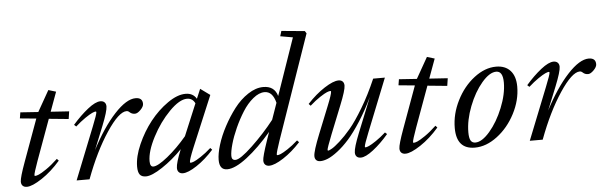

<svg xmlns="http://www.w3.org/2000/svg" viewBox="-48 -887 3354 1062"><g transform="rotate(-5 1629.5 -356.5)"><path d="M63 11.2Q48.3 11.2 40 3.2Q31.7 -4.9 31.7 -20Q31.7 -42.5 62.5 -127L147.5 -360.4L57.1 -369.1L62.5 -402.3L161.6 -395.5L227.5 -511.7L269.5 -499L230 -391.1L332 -384.3L325.7 -342.3L216.3 -353L133.8 -126.5Q109.9 -60.1 109.9 -48.8Q109.9 -44.9 113.8 -44.9Q120.6 -44.9 134 -50.3Q147.5 -55.7 177.2 -75.9Q207 -96.2 241.2 -128.4L251 -117.7Q202.1 -61 147.5 -24.9Q92.8 11.2 63 11.2Z M339.8 0 455.1 -289.6Q481.4 -355 481.4 -366.7Q481.4 -370.6 477.5 -370.6Q471.7 -370.6 458 -364.5Q444.3 -358.4 418.2 -340.6Q392.1 -322.8 363.8 -297.4L352.5 -307.6Q395.5 -356.9 438.5 -390.9Q481.4 -424.8 508.8 -424.8Q523.4 -424.8 531.7 -416.5Q540 -408.2 540 -393.6Q540 -367.2 508.3 -288.1L455.6 -157.7Q519 -279.8 586.2 -352.3Q653.3 -424.8 704.1 -424.8Q742.7 -424.8 742.7 -390.1Q742.7 -375 725.1 -357.2Q707.5 -339.4 693.4 -339.4Q676.8 -339.4 665 -350.1Q657.2 -357.9 648.4 -357.9Q605.5 -357.9 536.6 -254.4Q467.8 -150.9 411.6 0Z M724.1 11.2Q700.7 11.2 690.2 -2.4Q679.7 -16.1 679.7 -46.9Q679.7 -102.1 709.5 -169.7Q739.3 -237.3 783.2 -293Q827.1 -348.6 881.6 -386.7Q936 -424.8 981.4 -424.8Q1022.9 -424.8 1042 -392.1L1064.5 -445.3L1117.7 -406.7L999 -123.5Q973.1 -61 973.1 -46.4Q973.1 -42.5 977.1 -42.5Q983.4 -42.5 995.6 -47.4Q1007.8 -52.2 1034.4 -69.6Q1061 -86.9 1091.8 -114.3L1101.6 -104Q1055.7 -52.7 1006.8 -20.5Q958 11.7 929.2 11.7Q915 11.7 906.7 3.4Q898.4 -4.9 898.4 -20Q898.4 -47.9 928.7 -122.1Q875 -66.9 815.9 -27.8Q756.8 11.2 724.1 11.2ZM751 -70.8Q751 -39.6 769.5 -39.6Q794.9 -39.6 850.1 -84.2Q905.3 -128.9 958 -191.4L1031.7 -367.7Q1017.6 -397 987.3 -397Q945.3 -397 888.7 -339.4Q832 -281.7 791.5 -203.6Q751 -125.5 751 -70.8Z M1175.3 11.2Q1132.3 11.2 1132.3 -44.4Q1132.3 -78.6 1147.2 -127.4Q1162.1 -176.3 1189.5 -227.5Q1216.8 -278.8 1250.7 -323.2Q1284.7 -367.7 1327.9 -396.2Q1371.1 -424.8 1413.1 -424.8Q1475.1 -424.8 1491.2 -368.2L1600.6 -684.1L1531.2 -696.3L1540 -725.1L1669.4 -712.9L1677.7 -699.7L1477.5 -123.5Q1455.1 -57.6 1455.1 -46.4Q1455.1 -42.5 1459 -42.5Q1465.3 -42.5 1477.5 -47.4Q1489.7 -52.2 1516.4 -69.6Q1543 -86.9 1573.7 -114.3L1584 -103.5Q1537.6 -52.7 1487.8 -20.5Q1438 11.7 1408.7 11.7Q1394 11.7 1386 3.4Q1377.9 -4.9 1377.9 -19.5Q1377.9 -41 1407.2 -126.5L1423.8 -174.8Q1353.5 -92.3 1286.4 -40.5Q1219.2 11.2 1175.3 11.2ZM1204.1 -60.1Q1204.1 -36.6 1225.1 -36.6Q1251.5 -36.6 1320.8 -102.3Q1390.1 -168 1446.3 -239.7L1478.5 -331.5Q1462.4 -396 1417.5 -396Q1386.7 -396 1353.8 -368.9Q1320.8 -341.8 1294.9 -300.5Q1269 -259.3 1248 -212.9Q1227.1 -166.5 1215.6 -125.5Q1204.1 -84.5 1204.1 -60.1Z M1692.4 11.2Q1677.7 11.2 1669.7 3.2Q1661.6 -4.9 1661.6 -19.5Q1661.6 -46.4 1698.7 -138.7L1759.3 -289.6Q1784.7 -352.5 1784.7 -366.7Q1784.7 -370.6 1780.8 -370.6Q1774.4 -370.6 1762 -365.7Q1749.5 -360.8 1722.9 -343.5Q1696.3 -326.2 1665.5 -298.8L1655.3 -309.6Q1702.1 -360.4 1752 -392.6Q1801.8 -424.8 1831.1 -424.8Q1845.7 -424.8 1853.8 -416.5Q1861.8 -408.2 1861.8 -393.6Q1861.8 -368.2 1829.1 -287.1L1766.6 -130.9Q1737.3 -57.1 1737.3 -46.9Q1737.3 -43 1741.2 -43Q1745.6 -43 1761.2 -51.8Q1776.9 -60.5 1806.4 -86.9Q1835.9 -113.3 1868.7 -152.1Q1901.4 -190.9 1943.4 -261Q1985.4 -331.1 2022.9 -418H2087.9L1970.7 -124Q1944.3 -58.6 1944.3 -46.9Q1944.3 -43 1948.2 -43Q1954.1 -43 1967.8 -49.1Q1981.4 -55.2 2007.6 -72.8Q2033.7 -90.3 2062 -115.7L2072.8 -106Q2030.8 -56.6 1987.3 -22.7Q1943.8 11.2 1917 11.2Q1902.3 11.2 1894.3 3.2Q1886.2 -4.9 1886.2 -19.5Q1886.2 -46.4 1918 -125.5L1996.1 -319.3Q1961.4 -246.6 1923.8 -188Q1886.2 -129.4 1853.8 -93Q1821.3 -56.6 1789.8 -32.5Q1758.3 -8.3 1734.6 1.5Q1710.9 11.2 1692.4 11.2Z M2165 11.2Q2150.4 11.2 2142.1 3.2Q2133.8 -4.9 2133.8 -20Q2133.8 -42.5 2164.6 -127L2249.5 -360.4L2159.2 -369.1L2164.6 -402.3L2263.7 -395.5L2329.6 -511.7L2371.6 -499L2332 -391.1L2434.1 -384.3L2427.7 -342.3L2318.4 -353L2235.8 -126.5Q2211.9 -60.1 2211.9 -48.8Q2211.9 -44.9 2215.8 -44.9Q2222.7 -44.9 2236.1 -50.3Q2249.5 -55.7 2279.3 -75.9Q2309.1 -96.2 2343.3 -128.4L2353 -117.7Q2304.2 -61 2249.5 -24.9Q2194.8 11.2 2165 11.2Z M2550.3 11.2Q2448.7 11.2 2448.7 -106.4Q2448.7 -184.1 2486.1 -258.3Q2523.4 -332.5 2583.5 -378.7Q2643.6 -424.8 2705.6 -424.8Q2756.3 -424.8 2784.7 -393.6Q2813 -362.3 2813 -304.7Q2813 -229 2774.7 -155.3Q2736.3 -81.5 2675 -35.2Q2613.8 11.2 2550.3 11.2ZM2555.7 -16.6Q2592.3 -16.6 2636.2 -67.6Q2680.2 -118.7 2710.7 -194.1Q2741.2 -269.5 2741.2 -333.5Q2741.2 -397 2704.1 -397Q2667 -397 2623.8 -346.4Q2580.6 -295.9 2551 -219.7Q2521.5 -143.6 2521.5 -76.2Q2521.5 -44.9 2529.5 -30.8Q2537.6 -16.6 2555.7 -16.6Z M2856 0 2971.2 -289.6Q2997.6 -355 2997.6 -366.7Q2997.6 -370.6 2993.7 -370.6Q2987.8 -370.6 2974.1 -364.5Q2960.4 -358.4 2934.3 -340.6Q2908.2 -322.8 2879.9 -297.4L2868.7 -307.6Q2911.6 -356.9 2954.6 -390.9Q2997.6 -424.8 3024.9 -424.8Q3039.6 -424.8 3047.9 -416.5Q3056.2 -408.2 3056.2 -393.6Q3056.2 -367.2 3024.4 -288.1L2971.7 -157.7Q3035.2 -279.8 3102.3 -352.3Q3169.4 -424.8 3220.2 -424.8Q3258.8 -424.8 3258.8 -390.1Q3258.8 -375 3241.2 -357.2Q3223.6 -339.4 3209.5 -339.4Q3192.9 -339.4 3181.2 -350.1Q3173.3 -357.9 3164.6 -357.9Q3121.6 -357.9 3052.7 -254.4Q2983.9 -150.9 2927.7 0Z"/></g></svg>

Font: Elstob 18pt
Style: Italic
Weight: 400
Italic angle: -20°
Designer: Peter S. Baker
Version: Version 1.015